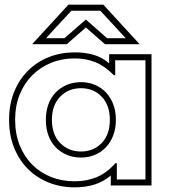

<svg xmlns="http://www.w3.org/2000/svg" viewBox="-20 -784 730 825"><path d="M631 -551V13H456V-30Q398 21 301 21Q241 21 189.5 0.5Q138 -20 100 -58Q62 -96 40.5 -149.5Q19 -203 19 -269Q19 -335 40.5 -388.5Q62 -442 100 -480Q138 -518 189.5 -538.5Q241 -559 301 -559Q348 -559 384 -548Q420 -537 449 -512V-551ZM475 -525V-461H469Q431 -500 390.5 -516.5Q350 -533 301 -533Q246 -533 199.5 -514Q153 -495 118.5 -460.5Q84 -426 64.5 -377.5Q45 -329 45 -269Q45 -209 64.5 -160Q84 -111 118.5 -76.5Q153 -42 199.5 -23.5Q246 -5 301 -5Q353 -5 396 -23Q439 -41 476 -83H482V-13H605V-525ZM478 -269Q478 -232 466.5 -202Q455 -172 435 -151Q415 -130 387.5 -118.5Q360 -107 328 -107Q295 -107 267.5 -118.5Q240 -130 219.5 -151Q199 -172 188 -202Q177 -232 177 -269Q177 -306 188 -336Q199 -366 219.5 -387Q240 -408 267.5 -419.5Q295 -431 328 -431Q360 -431 387.5 -419.5Q415 -408 435 -387Q455 -366 466.5 -336Q478 -306 478 -269ZM452 -269Q452 -332 417 -368.5Q382 -405 328 -405Q274 -405 238.5 -368.5Q203 -332 203 -269Q203 -206 238.5 -169.5Q274 -133 328 -133Q382 -133 417 -169.5Q452 -206 452 -269ZM431 -594 349 -666Q329 -649 308 -630Q287 -611 267 -594H118L274 -764H424L580 -594ZM520 -620 411 -738H287Q272 -722 259 -708L233 -680Q220 -666 206.5 -651.5Q193 -637 178 -620H257L349 -700L440 -620Z"/></svg>

Font: CMG Sans Outline
Style: Outline
Weight: 700
Designer: Julieta Ulanovsky
Foundry: Julieta Ulanovsky
Version: Version 7.200